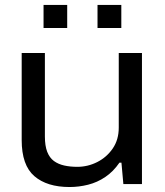

<svg xmlns="http://www.w3.org/2000/svg" viewBox="-20 -740 663 772"><path d="M259.6 12Q168.9 12 118.1 -31.8Q67.2 -75.6 67.2 -176.8V-527H160.5V-191.5Q160.5 -153.6 169.8 -129.7Q179.2 -105.7 196.7 -92.7Q214.3 -79.8 238.3 -74.5Q262.3 -69.2 290.6 -69.2Q333.2 -69.2 371.2 -88.5Q409.2 -107.8 433.4 -143.1Q457.5 -178.4 457.5 -227.1V-527H550.8V0H476L468.3 -86H460.3Q435.5 -49.9 403.3 -28.3Q371.2 -6.6 334.2 2.7Q297.2 12 259.6 12ZM155.1 -627.3V-720.2H250.2V-627.3ZM372.1 -627.3V-720.2H467.8V-627.3Z"/></svg>

Font: Archivo SemiBold SemiExpanded
Style: Regular
Weight: 600
Width: 6
Version: Version 2.001